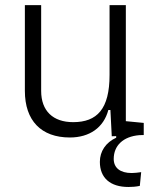

<svg xmlns="http://www.w3.org/2000/svg" viewBox="-20 -538 626 765"><path d="M491.7 207C504.9 207 521.5 206.1 537.1 202.6L542.5 147.9C528.8 149.9 515.1 151.4 504.4 151.4C459 151.4 433.1 130.9 433.1 95.2C433.1 42.5 470.2 5.9 535.2 0.5L552.7 0V-48.3L481.4 -55.2V-517.6H416.5V-239.3C416.5 -103.5 366.7 -51.3 271.5 -51.3C191.4 -51.3 144 -95.7 144 -175.8V-517.6H79.1V-175.8C79.1 -57.6 144 9.8 258.3 9.8C336.9 9.8 393.1 -29.8 411.6 -99.6H419.9L425.3 4.9L442.9 4.4V10.7C401.4 29.8 377.9 64.9 377.9 106.9C377.9 170.9 419.4 207 491.7 207Z"/></svg>

Font: Cascadia Mono Light
Style: Regular
Weight: 300
Monospace: yes
Designer: Aaron Bell
Foundry: Saja Typeworks
Version: Version 2404.023